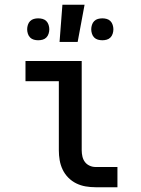

<svg xmlns="http://www.w3.org/2000/svg" viewBox="-20 -786 590 806"><path d="M473 0H381Q360 0 339.5 -3.5Q319 -7 300.5 -16Q282 -25 267 -40Q252 -55 243 -74Q234 -93 230.5 -113.5Q227 -134 227 -155V-445H87V-530H323V-155Q323 -142 326 -129Q329 -116 336.5 -106Q344 -96 356 -90.5Q368 -85 381 -85H473ZM410 -617Q400 -617 391 -619.5Q382 -622 375.5 -628.5Q369 -635 366 -644.5Q363 -654 363 -663Q363 -672 366 -681.5Q369 -691 375.5 -697.5Q382 -704 391 -706.5Q400 -709 410 -709Q419 -709 428 -706.5Q437 -704 443.5 -697.5Q450 -691 453 -681.5Q456 -672 456 -663Q456 -654 453 -644.5Q450 -635 443.5 -628.5Q437 -622 428 -619.5Q419 -617 410 -617ZM140 -617Q131 -617 122 -619.5Q113 -622 106.5 -628.5Q100 -635 97 -644.5Q94 -654 94 -663Q94 -672 97 -681.5Q100 -691 106.5 -697.5Q113 -704 122 -706.5Q131 -709 140 -709Q150 -709 159 -706.5Q168 -704 174.5 -697.5Q181 -691 184 -681.5Q187 -672 187 -663Q187 -654 184 -644.5Q181 -635 174.5 -628.5Q168 -622 159 -619.5Q150 -617 140 -617ZM230 -610 242 -766H335L306 -610Z"/></svg>

Font: Lode Dark
Style: Bold
Weight: 700
Monospace: yes
Designer: Belleve Invis
Foundry: Belleve Invis
Version: Version 29.2.0; ttfautohint (v1.8.3)